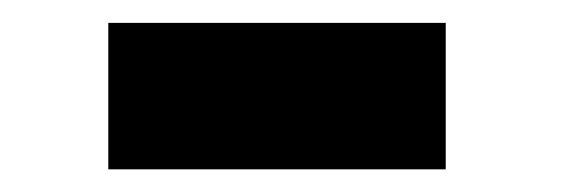

<svg xmlns="http://www.w3.org/2000/svg" viewBox="-20 -390 490 167"><path d="M367.7 -370.1V-242.7H74.2V-370.1Z"/></svg>

Font: Mardoto Black
Style: Regular
Weight: 900
Designer: Christian Robertson, Vahan Hovhannisyan
Foundry: Google
Version: Version 1.000